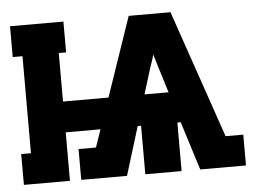

<svg xmlns="http://www.w3.org/2000/svg" viewBox="-43 -573 836 627"><g transform="rotate(-5 375.0 -260.0)"><path d="M11 0V-101H43V-419H11V-520H186V-419H162V-260H311L400 -520H537L681 -101H739V0H589L539 -159H528V0H409V-159H398L349 0H199V-101H256L276 -159H162V0ZM429 -260H508L481 -347Q478 -357 475 -367Q472 -377 469 -387Q466 -377 463 -367Q460 -357 456 -347Z"/></g></svg>

Font: Iosevka Plex Etoile
Style: Bold
Weight: 700
Designer: Belleve Invis
Foundry: Belleve Invis
Version: Version 25.1.1; ttfautohint (v1.8.4)